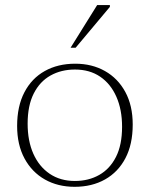

<svg xmlns="http://www.w3.org/2000/svg" viewBox="-20 -710 578 740"><path d="M268.5 -12.5Q321.5 -12.5 362.5 -35.8Q403.5 -59 427 -105.2Q450.5 -151.5 450.5 -221.5Q450.5 -287.5 428.5 -337.2Q406.5 -387 366 -414.5Q325.5 -442 269 -442Q216 -442 174.8 -419Q133.5 -396 110 -349.5Q86.5 -303 86.5 -233.5Q86.5 -167 108.5 -117.5Q130.5 -68 171.5 -40.2Q212.5 -12.5 268.5 -12.5ZM267.5 10Q203 10 153 -18.2Q103 -46.5 74.5 -99.2Q46 -152 46 -224.5Q46 -300.5 74 -354.2Q102 -408 152.5 -436.2Q203 -464.5 270 -464.5Q334.5 -464.5 384.5 -436.2Q434.5 -408 463 -355.5Q491.5 -303 491.5 -230Q491.5 -154 463.5 -100.5Q435.5 -47 385 -18.5Q334.5 10 267.5 10ZM252 -526 354.5 -690.5H403.5V-683.5L271.5 -526Z"/></svg>

Font: Newsreader ExtraLight
Style: Regular
Weight: 250
Designer: Hugues Gentile
Foundry: Production Type
Version: Version 1.003